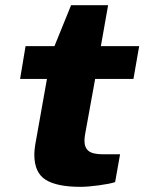

<svg xmlns="http://www.w3.org/2000/svg" viewBox="-20 -705 554 737"><path d="M289.1 12.2Q198.2 12.2 155 -15.1Q111.8 -42.5 111.8 -110.8Q111.8 -133.3 118.2 -166L160.2 -401.9H57.1L78.1 -527.8H189L252.9 -685.1H395L367.2 -527.8H514.2L492.2 -401.9H345.2L307.1 -191.9Q304.2 -177.2 304.2 -165Q304.2 -138.2 320.1 -125.5Q335.9 -112.8 375 -112.8H440.9L421.9 -5.9Q400.4 1 358.4 6.6Q316.4 12.2 289.1 12.2Z"/></svg>

Font: Archivo Expanded ExtraBold
Style: Italic
Weight: 800
Width: 7
Italic angle: -10°
Designer: Hector Gatti
Foundry: Omnibus-Type
Version: Version 2.001